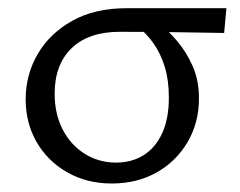

<svg xmlns="http://www.w3.org/2000/svg" viewBox="-20 -434 579 463"><path d="M249.5 8.5Q189.6 8.5 142.4 -18.3Q95.2 -45.1 68.5 -91.1Q41.9 -137.1 41.9 -194.5Q41.9 -253.8 70.9 -303.6Q99.8 -353.5 154.3 -383.8Q208.7 -414.2 284.5 -414.2H526L520.5 -354.5Q456.8 -355.6 393.6 -356.5Q330.5 -357.3 268.7 -357.3Q193.5 -357.3 152.6 -317.7Q111.8 -278.2 111.8 -208.1Q111.8 -159.1 131.2 -121.6Q150.6 -84.2 184.5 -63Q218.3 -41.9 259.8 -41.9Q297.9 -41.9 326.6 -60Q355.3 -78.2 371.2 -113.1Q387.2 -148.1 387.2 -198.3Q387.2 -240.6 377.3 -272.8Q367.5 -305 350.1 -329.5Q332.8 -353.9 310 -371.7L361.6 -378.9Q384.5 -361.5 407 -335.2Q429.4 -308.9 444.6 -274.7Q459.8 -240.5 459.8 -196.6Q459.8 -138 432.3 -91.3Q404.7 -44.5 357.5 -18Q310.2 8.5 249.5 8.5Z"/></svg>

Font: Ysabeau
Style: Bold
Weight: 700
Designer: Christian Thalmann (Catharsis Fonts)
Version: Version 2.000;gftools[0.9.27.dev2+g8671c4b]